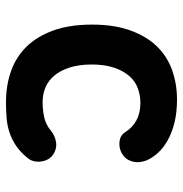

<svg xmlns="http://www.w3.org/2000/svg" viewBox="-5 -595 610 640"><g transform="rotate(90 300.0 -275.0)"><path d="M62 -277Q62 -352 82 -406Q102 -460 135.5 -494Q169 -528 214.5 -544Q260 -560 312 -560Q355 -560 389 -551.5Q423 -543 448.5 -528.5Q474 -514 490 -496Q506 -478 514 -460Q525 -432 517.5 -408.5Q510 -385 487 -374Q470 -366 450.5 -368.5Q431 -371 420 -388Q406 -411 381.5 -424.5Q357 -438 323 -438Q298 -438 274.5 -429.5Q251 -421 233.5 -401Q216 -381 205.5 -350Q195 -319 195 -275Q195 -234 205 -202.5Q215 -171 232 -151Q249 -131 271.5 -121.5Q294 -112 320 -112Q347 -112 371.5 -117.5Q396 -123 416 -140Q433 -154 455.5 -157Q478 -160 498 -145Q507 -138 512 -128Q517 -118 518.5 -106Q520 -94 517 -82Q514 -70 505 -60Q486 -37 465 -23Q444 -9 421 -1.5Q398 6 373 8Q348 10 321 10Q264 10 216.5 -7Q169 -24 135 -59Q101 -94 81.5 -148Q62 -202 62 -277Z"/></g></svg>

Font: Maple Mono
Style: Bold
Weight: 700
Monospace: yes
Designer: subframe7536
Version: Version 7.200